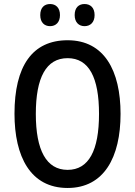

<svg xmlns="http://www.w3.org/2000/svg" viewBox="-20 -924 671 954"><path d="M180 -849C180 -812 201 -794 229 -794C257 -794 278 -813 278 -849C278 -886 257 -904 229 -904C201 -904 180 -887 180 -849ZM351 -849C351 -813 372 -794 400 -794C429 -794 450 -813 450 -849C450 -886 429 -904 400 -904C372 -904 351 -887 351 -849ZM579 -358C579 -573 498 -724 316 -724C140 -724 52 -595 52 -359C52 -146 131 10 316 10C497 10 579 -143 579 -358ZM158 -358C158 -538 209 -635 316 -635C422 -635 472 -539 472 -358C472 -176 421 -80 316 -80C210 -80 158 -178 158 -358Z"/></svg>

Font: Noto Sans Gujarati Condensed Medium
Style: Regular
Weight: 500
Width: 3
Designer: Jelle Bosma - Monotype Design Team, Universal Thirst
Foundry: Monotype Imaging Inc.
Version: Version 2.106